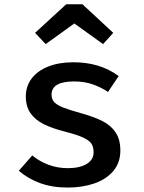

<svg xmlns="http://www.w3.org/2000/svg" viewBox="-20 -839 655 873"><path d="M405.6 -146.7Q405.6 -170.3 396.2 -185.1Q386.7 -200 359 -213.1Q331.3 -226.2 275.4 -240.5Q216.9 -255.4 178.5 -274.6Q140 -293.8 118.7 -324.4Q97.4 -354.9 97.4 -400.5Q97.4 -446.7 123.8 -481.8Q150.3 -516.9 199.2 -536.4Q248.2 -555.9 313.8 -555.9Q434.4 -555.9 519.5 -493.3L471.3 -421Q436.9 -443.6 399.2 -456.2Q361.5 -468.7 316.9 -468.7Q214.4 -468.7 214.4 -408.7Q214.4 -388.2 226.2 -375.1Q237.9 -362.1 266.4 -350.5Q294.9 -339 352.3 -323.1Q410.8 -306.7 448.2 -287.2Q485.6 -267.7 506.4 -235.9Q527.2 -204.1 527.2 -154.4Q527.2 -98.5 494.4 -60.5Q461.5 -22.6 407.4 -4.4Q353.3 13.8 288.2 13.8Q216.9 13.8 161.5 -6.7Q106.2 -27.2 65.6 -62.6L126.7 -132.3Q159.5 -105.1 200.8 -89.7Q242.1 -74.4 288.2 -74.4Q342.6 -74.4 374.1 -93.6Q405.6 -112.8 405.6 -146.7ZM317.9 -732.3 187.7 -638.5 139.5 -689.7 281 -819.5H354.9L494.9 -689.7L448.7 -638.5Z"/></svg>

Font: Fira Code Fixed Medium
Style: Regular
Weight: 500
Monospace: yes
Designer: Carrois Corporate, Edenspiekermann AG, Nikita Prokopov
Foundry: Carrois Corporate, Edenspiekermann AG, Nikita Prokopov
Version: Version 5.002